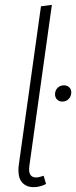

<svg xmlns="http://www.w3.org/2000/svg" viewBox="-20 -761 314 792"><path d="M101 -76Q100 -71 100 -63Q100 -29 129 -29Q141 -29 160 -36L170 -2Q144 11 119 11Q90 11 73 -6.5Q56 -24 56 -58Q56 -70 57 -77L149 -735L194 -741ZM207 -372Q207 -388 217.5 -398.5Q228 -409 244 -409Q257 -409 265.5 -401Q274 -393 274 -380Q274 -364 263.5 -353Q253 -342 237 -342Q224 -342 215.5 -350.5Q207 -359 207 -372Z"/></svg>

Font: Fira Sans Extra Condensed ExtraLight
Style: Italic
Weight: 275
Width: 3
Italic angle: -8°
Designer: Carrois Corporate & Edenspiekermann AG
Foundry: Carrois Corporate GbR & Edenspiekermann AG
Version: Version 4.203